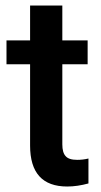

<svg xmlns="http://www.w3.org/2000/svg" viewBox="-20 -677 373 707"><path d="M209.5 -656.7H90.8V-528.3H3.9V-440.4H90.8V-141.1C90.8 -40.5 136.2 9.8 227.5 9.8C252.4 9.8 278.8 5.9 305.7 -1.5V-93.3C291.5 -89.8 277.8 -88.4 264.2 -88.4C243.7 -88.4 229.5 -92.8 221.7 -102.1C213.4 -110.8 209.5 -125.5 209.5 -145.5V-440.4H302.7V-528.3H209.5Z"/></svg>

Font: Shabnam FD Medium
Style: Regular
Weight: 500
Foundry: DejaVu fonts team - Redesigned by Saber Rastikerdar - Based on Vazir font
Version: Version 5.00;October 20, 2019;FontCreator 12.0.0.2547 64-bit